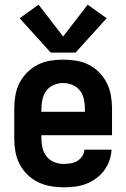

<svg xmlns="http://www.w3.org/2000/svg" viewBox="-20 -793 540 821"><path d="M252 8Q276 8 300.5 5Q325 2 347.5 -6.5Q370 -15 390 -29.5Q410 -44 424.5 -63Q439 -82 447.5 -105.5Q456 -129 457 -153H341Q340 -138 331.5 -125Q323 -112 310 -104.5Q297 -97 282 -94.5Q267 -92 252 -92Q232 -92 212.5 -99.5Q193 -107 180 -123Q167 -139 162 -159.5Q157 -180 157 -200V-215H459V-330Q459 -358 454 -386Q449 -414 436.5 -438.5Q424 -463 404 -483.5Q384 -504 359 -516.5Q334 -529 306 -533.5Q278 -538 250 -538Q222 -538 194.5 -533.5Q167 -529 142 -516.5Q117 -504 96.5 -483.5Q76 -463 63.5 -438.5Q51 -414 46 -386Q41 -358 41 -330V-200Q41 -172 46 -144Q51 -116 64 -91Q77 -66 97.5 -46Q118 -26 143 -14Q168 -2 196 3Q224 8 252 8ZM343 -315H157V-330Q157 -350 162 -370Q167 -390 179 -406Q191 -422 210.5 -430Q230 -438 250 -438Q270 -438 289.5 -430Q309 -422 321.5 -406Q334 -390 338.5 -370Q343 -350 343 -330ZM197 -568H303L436 -715L355 -773L250 -637L145 -773L64 -715Z"/></svg>

Font: Iosevka SS09
Style: Bold
Weight: 700
Monospace: yes
Designer: Belleve Invis
Foundry: Belleve Invis
Version: Version 5.2.1; ttfautohint (v1.8.3)